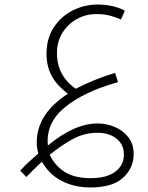

<svg xmlns="http://www.w3.org/2000/svg" viewBox="-20 -512 654 846"><path d="M500 -150Q349 -108 265 -38.5Q181 31 191 129Q308 32 410 32Q449 32 485 47Q521 62 545 92Q569 122 569 167Q569 228 522.5 271Q476 314 378 314Q308 314 252.5 285.5Q197 257 165 201Q146 217 129.5 234Q113 251 96 268L69 240Q90 217 110.5 198.5Q131 180 149 164Q142 140 142 115Q142 -10 279 -99Q228 -138 206.5 -180Q185 -222 185 -274Q185 -343 217 -391.5Q249 -440 300.5 -466Q352 -492 411 -492Q450 -492 481.5 -483.5Q513 -475 530 -465L513 -426Q489 -437 463 -443.5Q437 -450 405 -450Q357 -450 317.5 -427.5Q278 -405 254.5 -366.5Q231 -328 231 -278Q231 -226 253 -186.5Q275 -147 314 -121Q352 -141 395 -158.5Q438 -176 487 -191ZM410 73Q353 73 303 99.5Q253 126 199 170Q222 218 265 245.5Q308 273 379 273Q450 273 488 244.5Q526 216 526 169Q526 125 493.5 99Q461 73 410 73Z"/></svg>

Font: Noto Kufi Arabic ExtraLight
Style: Regular
Weight: 200
Designer: Monotype Design Team, David Williams, Khaled Hosny
Foundry: Google LLC
Version: Version 2.109; ttfautohint (v1.8.4.7-5d5b)